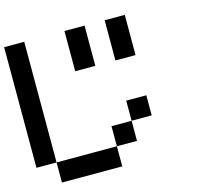

<svg xmlns="http://www.w3.org/2000/svg" viewBox="-121 -1014 1241 1153"><g transform="rotate(-15 500.0 -437.5)"><path d="M0 -125V-875H125V-125ZM125 -125H500V0H125ZM375 -625V-875H500V-625ZM500 -125V-250H625V-125ZM625 -250V-375H750V-250ZM625 -625V-875H750V-625Z"/></g></svg>

Font: Galmuri7 Regular
Style: Regular
Weight: 400
Designer: Lee Minseo (quiple)
Version: Version 2.399;hotconv 1.1.1;makeotfexe 2.6.0 DEVELOPMENT